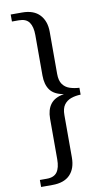

<svg xmlns="http://www.w3.org/2000/svg" viewBox="-112 -850 638 1160"><g transform="rotate(-10 207.0 -270.0)"><path d="M42 -799H112Q183 -799 219.5 -760Q256 -721 256 -655V-397Q256 -356 272 -333.5Q288 -311 314.5 -302Q341 -293 374 -291V-249Q341 -248 314.5 -238.5Q288 -229 272 -207Q256 -185 256 -144V116Q256 184 219.5 221.5Q183 259 112 259H42V216H85Q129 216 148 189.5Q167 163 167 111V-138Q167 -193 192.5 -226.5Q218 -260 273 -269V-270Q216 -280 191.5 -313.5Q167 -347 167 -403V-651Q167 -702 148 -729Q129 -756 85 -756H42Z"/></g></svg>

Font: Noto Serif Sinhala
Style: Regular
Weight: 400
Designer: Jelle Bosma - Monotype Design Team
Foundry: Monotype Imaging Inc.
Version: Version 2.006